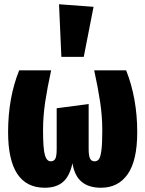

<svg xmlns="http://www.w3.org/2000/svg" viewBox="-20 -863 682 901"><path d="M624 -243Q624 -110 579.5 -46Q535 18 454 18Q397 18 363.5 -9.5Q330 -37 320 -97Q307 -36 275.5 -9Q244 18 190 18Q18 18 18 -243Q18 -404 70 -533H220Q202 -451 192 -384Q182 -317 182 -252Q182 -166 190.5 -136Q199 -106 218 -106Q233 -106 239.5 -118Q246 -130 246 -165V-355L396 -375V-165Q396 -132 402.5 -119Q409 -106 424 -106Q437 -106 444.5 -116.5Q452 -127 456 -158.5Q460 -190 460 -252Q460 -317 450 -384Q440 -451 422 -533H572Q624 -401 624 -243ZM257 -843 419 -831 373 -596H268Z"/></svg>

Font: Fira Sans Extra Condensed ExtraBold
Style: Regular
Weight: 800
Width: 1
Designer: Carrois Corporate & Edenspiekermann AG
Foundry: Carrois Corporate GbR & Edenspiekermann AG
Version: Version 4.203